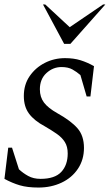

<svg xmlns="http://www.w3.org/2000/svg" viewBox="-20 -832 493 862"><path d="M153 10Q103 10 69 0Q35 -10 0 -29L17 -169H34L65 -72Q83 -55 106.5 -42Q130 -29 162 -29Q226 -29 255 -60Q284 -91 284 -143Q284 -174 271 -194.5Q258 -215 235 -231Q212 -247 181 -265Q134 -290 110.5 -321.5Q87 -353 87 -401Q87 -452 113 -490Q139 -528 181 -549.5Q223 -571 272 -571Q311 -571 341.5 -561.5Q372 -552 402 -535L386 -399H369L341 -495Q325 -509 305.5 -520Q286 -531 256 -531Q218 -531 188.5 -504Q159 -477 159 -431Q159 -396 177.5 -371.5Q196 -347 237 -324Q298 -290 327.5 -256.5Q357 -223 357 -168Q357 -115 330 -74.5Q303 -34 256.5 -12Q210 10 153 10ZM268 -635 173 -812H183L293 -710L443 -812H453L296 -635Z"/></svg>

Font: Spectral SC
Style: Italic
Weight: 400
Italic angle: -10°
Designer: Jean-Baptiste Levee
Foundry: Production Type
Version: Version 2.001